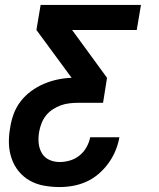

<svg xmlns="http://www.w3.org/2000/svg" viewBox="-20 -540 640 775"><path d="M221 215Q189 215 158 209.5Q127 204 101 189.5Q75 175 56 152Q37 129 27 100Q17 71 16 39.5Q15 8 21 -24Q25 -52 35 -79.5Q45 -107 63 -130.5Q81 -154 105.5 -172Q130 -190 157 -201.5Q184 -213 212.5 -219Q241 -225 269 -226L127 -419L144 -520H549L532 -419H271L412 -226L396 -125H295Q278 -125 260.5 -123Q243 -121 226 -115Q209 -109 193 -98.5Q177 -88 165.5 -73.5Q154 -59 147.5 -42Q141 -25 138 -8Q134 15 136 37Q138 59 148.5 77.5Q159 96 178.5 105Q198 114 221 114Q241 114 262 108Q283 102 300.5 88Q318 74 329 54.5Q340 35 344 14H462Q457 42 446 68.5Q435 95 418 118.5Q401 142 378.5 161.5Q356 181 329.5 193Q303 205 275.5 210Q248 215 221 215Z"/></svg>

Font: Iosevka SS04 Extended Oblique
Style: Bold
Weight: 700
Width: 7
Italic angle: -9°
Monospace: yes
Designer: Belleve Invis
Foundry: Belleve Invis
Version: Version 19.0.0; ttfautohint (v1.8.4)